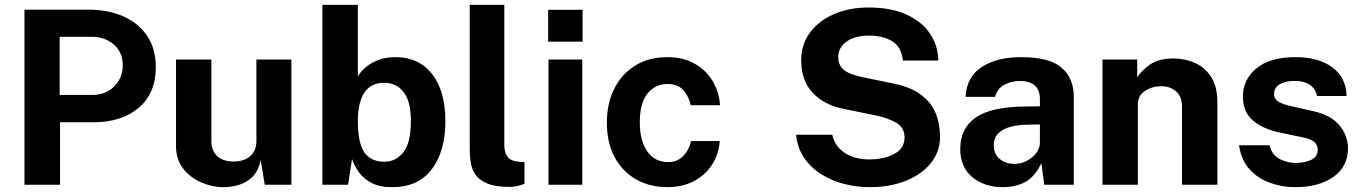

<svg xmlns="http://www.w3.org/2000/svg" viewBox="-20 -763 5626 793"><path d="M81 0V-723H347Q426 -723 488.5 -695.8Q551 -668.5 587.2 -615.5Q623.5 -562.5 623.5 -486Q623.5 -378 553.2 -318Q483 -258 366 -258H228V0ZM226.5 -371H362Q416.5 -371 451.8 -406.2Q487 -441.5 487 -493.5Q487 -547.5 450 -579.2Q413 -611 360 -611H226.5Z M904 10Q856.5 10 811.2 -9.5Q766 -29 736.5 -66.8Q707 -104.5 707 -159.5V-517H853V-178Q853 -142 876.5 -119Q900 -96 945.5 -96Q988 -96 1013.5 -118.2Q1039 -140.5 1039 -180.5V-517H1183.5V0H1073.5L1056.5 -102.5Q1047.5 -57 1022.8 -32.8Q998 -8.5 966.2 0.8Q934.5 10 904 10Z M1599.5 10Q1548.5 10 1515.2 -7.2Q1482 -24.5 1462.8 -51Q1443.5 -77.5 1434 -106L1417.5 0H1311.5V-743H1458V-447Q1476.5 -480 1517.2 -503.5Q1558 -527 1613.5 -527Q1709.5 -527 1764.5 -457.5Q1819.5 -388 1819.5 -261.5Q1819.5 -138.5 1763.5 -64.2Q1707.5 10 1599.5 10ZM1567.5 -95Q1614.5 -95 1645.8 -133.8Q1677 -172.5 1677 -263.5Q1677 -344 1647.2 -382.5Q1617.5 -421 1566.5 -421Q1459 -421 1458 -263.5Q1458 -172 1485 -133.5Q1512 -95 1567.5 -95Z M2085 9Q2027.5 9 1994.2 -4.5Q1961 -18 1945 -40.2Q1929 -62.5 1924.5 -89.8Q1920 -117 1920 -145V-743H2063V-163Q2063 -134.5 2075.5 -116.5Q2088 -98.5 2121.5 -95L2146 -93.5V-3.5Q2131 2 2115.2 5.5Q2099.5 9 2085 9Z M2386 -722.5V-591H2244V-722.5ZM2385 -517V0H2245.5V-517Z M2736 -527Q2801 -527 2848.2 -500.5Q2895.5 -474 2922.8 -429Q2950 -384 2954 -328.5H2832.5Q2827.5 -359.5 2804.8 -387.8Q2782 -416 2737 -416Q2686 -416 2654.2 -376.8Q2622.5 -337.5 2622.5 -257.5Q2622.5 -181.5 2653.5 -137.5Q2684.5 -93.5 2740 -93.5Q2769.5 -93.5 2789.2 -108Q2809 -122.5 2820 -142.8Q2831 -163 2834 -180.5H2952.5Q2949 -127 2921.5 -83.8Q2894 -40.5 2846.5 -15.2Q2799 10 2736 10Q2664 10 2607.5 -22Q2551 -54 2518.8 -113.8Q2486.5 -173.5 2486.5 -256.5Q2486.5 -336.5 2517.5 -397.5Q2548.5 -458.5 2604.5 -492.8Q2660.5 -527 2736 -527Z M3570.5 10Q3517 10 3465.5 -3.5Q3414 -17 3371.2 -44Q3328.5 -71 3301 -111.5Q3273.5 -152 3268 -206.5H3417.5Q3428.5 -157.5 3469.8 -131Q3511 -104.5 3570 -104.5Q3629.5 -104.5 3672.8 -127Q3716 -149.5 3716 -195.5Q3716 -236.5 3681 -256.5Q3646 -276.5 3593.5 -287L3468.5 -312.5Q3386.5 -328 3338.5 -377.5Q3290.5 -427 3289 -510.5Q3288.5 -578.5 3325.2 -628.2Q3362 -678 3425.2 -705Q3488.5 -732 3567 -732Q3660.5 -732 3724.2 -702.8Q3788 -673.5 3821.2 -623.8Q3854.5 -574 3855.5 -513H3709Q3703 -570 3664.5 -593Q3626 -616 3569.5 -616Q3511 -616 3476.5 -591.2Q3442 -566.5 3442 -527.5Q3442 -496 3462.8 -476.5Q3483.5 -457 3541.5 -444.5L3665.5 -419Q3731.5 -406 3771 -380.5Q3810.5 -355 3830.2 -323Q3850 -291 3856.2 -257.8Q3862.5 -224.5 3862.5 -196.5Q3862.5 -138 3826 -91.2Q3789.5 -44.5 3723.8 -17.2Q3658 10 3570.5 10Z M4120.5 10Q4046.5 10 3996.2 -31Q3946 -72 3946 -148Q3946 -233 4009.5 -277.2Q4073 -321.5 4210 -323L4275 -324V-355Q4275 -390.5 4254 -409.8Q4233 -429 4189.5 -428.5Q4157.5 -428 4129 -413.5Q4100.5 -399 4089.5 -363H3968Q3972.5 -447 4036 -487Q4099.5 -527 4196.5 -527Q4315 -527 4365 -483.2Q4415 -439.5 4415 -363.5V0H4293L4281 -89Q4254.5 -33 4214.8 -11.5Q4175 10 4120.5 10ZM4170 -86Q4196 -86 4220 -98.2Q4244 -110.5 4259.2 -130.2Q4274.5 -150 4275 -172.5V-249L4222.5 -248Q4186 -247.5 4154.5 -239.5Q4123 -231.5 4103.8 -212.8Q4084.5 -194 4084.5 -162.5Q4084.5 -126.5 4109.2 -106.2Q4134 -86 4170 -86Z M4533.5 0V-517H4677V-444Q4695 -472 4730.5 -496.8Q4766 -521.5 4827 -521.5Q4874.5 -521.5 4915.8 -503Q4957 -484.5 4982.5 -444.8Q5008 -405 5008 -341V0H4862V-323Q4862 -365 4836.8 -386Q4811.5 -407 4776 -407Q4740 -407 4709.8 -388Q4679.5 -369 4679.5 -331V0Z M5329.5 10Q5275.5 10 5225.8 -7.8Q5176 -25.5 5141.2 -63.5Q5106.5 -101.5 5097.5 -163H5223.5Q5233.5 -121.5 5266.2 -105.8Q5299 -90 5329 -90Q5370.5 -90 5396.5 -103.2Q5422.5 -116.5 5422.5 -144Q5422.5 -165 5407.2 -177.5Q5392 -190 5357 -196.5L5266 -215.5Q5197 -230 5155.5 -264.8Q5114 -299.5 5113.5 -363.5Q5113 -433.5 5168.8 -480.2Q5224.5 -527 5330.5 -527Q5426 -527 5483 -484.8Q5540 -442.5 5541.5 -366.5H5419.5Q5414 -396.5 5389.8 -412.8Q5365.5 -429 5328.5 -429Q5291 -429 5266.5 -415.5Q5242 -402 5242 -374.5Q5242 -354 5261.8 -342.2Q5281.5 -330.5 5324 -322L5408 -303Q5465.5 -289 5495.5 -262Q5525.5 -235 5536.5 -205.2Q5547.5 -175.5 5547.5 -152Q5547.5 -74.5 5487 -32.2Q5426.5 10 5329.5 10Z"/></svg>

Font: Public Sans
Style: Bold
Weight: 700
Designer: The Public Sans project authors (U.S. Web Design System). Libre Franklin designed by Pablo Impallari and Rodrigo Fuenzal
Version: Version 1.008; ttfautohint (v1.8.1) -l 8 -r 50 -G 200 -x 14 